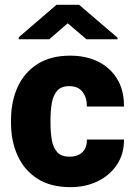

<svg xmlns="http://www.w3.org/2000/svg" viewBox="-20 -770 560 800"><path d="M269.5 -117.2Q304.2 -117.2 323.5 -136Q342.8 -154.8 341.8 -188.5H496.6Q497.1 -128.9 467.5 -84.2Q438 -39.6 387.5 -14.9Q336.9 9.8 273.4 9.8Q190.9 9.8 136 -25.4Q81.1 -60.5 53.5 -121.3Q25.9 -182.1 25.9 -258.3V-269.5Q25.9 -346.2 53.2 -406.7Q80.6 -467.3 135.5 -502.7Q190.4 -538.1 272.5 -538.1Q338.4 -538.1 388.9 -513.2Q439.5 -488.3 468.3 -440.9Q497.1 -393.6 496.6 -326.2H341.8Q342.8 -361.8 324.5 -386.5Q306.2 -411.1 268.6 -411.1Q234.9 -411.1 218 -391.6Q201.2 -372.1 195.8 -339.8Q190.4 -307.6 190.4 -269.5V-258.3Q190.4 -219.2 195.8 -187.3Q201.2 -155.3 218.3 -136.2Q235.4 -117.2 269.5 -117.2ZM309.6 -750 469.7 -612.8V-606.4H340.3L262.2 -672.9L185.1 -606.4H58.1V-614.7L215.3 -750Z"/></svg>

Font: Vazirmatn RD Black
Style: Regular
Weight: 900
Designer: Saber Rastikerdar
Foundry: Saber Rastikerdar
Version: Version 32.102